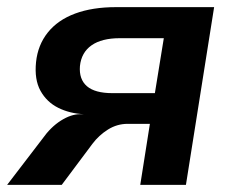

<svg xmlns="http://www.w3.org/2000/svg" viewBox="-21 -518 665 538"><path d="M-1 0 97 -128Q121 -162 149.5 -180Q178 -198 203 -198H214Q174 -200 142 -216Q110 -232 92.5 -263.5Q75 -295 80 -344Q85 -392 113 -427Q141 -462 189.5 -480Q238 -498 304 -498H579L500 0H372L399 -171H337Q307 -171 281.5 -155Q256 -139 238 -115L152 0ZM294 -257H413L438 -411H315Q264 -411 235.5 -391Q207 -371 203 -333Q200 -296 222.5 -276.5Q245 -257 294 -257Z"/></svg>

Font: Nunito Sans 8pt
Style: Bold Italic
Weight: 700
Italic angle: -9°
Version: Version 3.101;gftools[0.9.27]